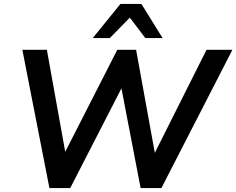

<svg xmlns="http://www.w3.org/2000/svg" viewBox="-20 -959 1205 979"><path d="M232 0 94 -705H219L323 -127H283L578 -705H674L779 -127H743L1033 -705H1165L803 0H697L593 -541H616L338 0ZM453 -765 594 -939H701L809 -765H721L642 -869L540 -765Z"/></svg>

Font: Nunito Sans 12pt
Style: Bold Italic
Weight: 700
Italic angle: -9°
Designer: Vernon Adams
Foundry: Vernon Adams
Version: Version 3.101;gftools[0.9.27]